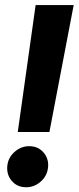

<svg xmlns="http://www.w3.org/2000/svg" viewBox="-20 -748 318 776"><path d="M51.8 -214.4 124 -727.5H277.8L179.7 -214.4ZM85.9 8.8Q48.3 8.8 26.4 -18.3Q4.4 -45.4 10.3 -83.5Q15.6 -114.7 41 -136Q66.4 -157.2 98.1 -157.2Q135.3 -157.2 157.5 -129.9Q179.7 -102.5 173.3 -64.9Q168 -33.7 142.8 -12.5Q117.7 8.8 85.9 8.8Z"/></svg>

Font: Inter Display
Style: Bold Italic
Weight: 700
Italic angle: -9.39999°
Designer: Rasmus Andersson
Foundry: rsms
Version: Version 4.000;git-a52131595